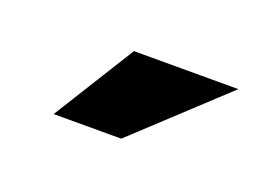

<svg xmlns="http://www.w3.org/2000/svg" viewBox="-36 -720 318 235"><g transform="rotate(20 122.5 -603.0)"><path d="M43 -550 109 -656H245L131 -550Z"/></g></svg>

Font: Alumni Sans Inline One
Style: Italic
Weight: 400
Italic angle: -8°
Designer: Robert E. Leuschke
Foundry: Robert E. Leuschke
Version: Version 1.100; ttfautohint (v1.8.3)